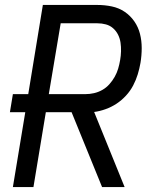

<svg xmlns="http://www.w3.org/2000/svg" viewBox="-20 -755 640 775"><path d="M32 0 82 -302H20L32 -375H94L153 -735H373Q403 -735 431.5 -729Q460 -723 483 -707.5Q506 -692 522 -669Q538 -646 545 -618.5Q552 -591 552 -561Q552 -531 547 -501Q543 -478 536 -455Q529 -432 517.5 -410Q506 -388 488.5 -369Q471 -350 450.5 -336.5Q430 -323 406.5 -314.5Q383 -306 360 -303L483 0H392L269 -302H165L115 0ZM177 -375H324Q342 -375 359.5 -379Q377 -383 393 -392Q409 -401 421.5 -415Q434 -429 443 -445Q452 -461 457 -478Q462 -495 465 -513Q468 -530 468.5 -548Q469 -566 466.5 -583Q464 -600 456.5 -615Q449 -630 436.5 -641Q424 -652 407.5 -656.5Q391 -661 373 -661H225Z"/></svg>

Font: Iosevka SS04 Extended Oblique
Style: Regular
Weight: 400
Width: 7
Italic angle: -9°
Monospace: yes
Designer: Belleve Invis
Foundry: Belleve Invis
Version: Version 19.0.0; ttfautohint (v1.8.4)